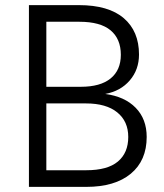

<svg xmlns="http://www.w3.org/2000/svg" viewBox="-20 -730 640 750"><path d="M93 0V-710H288Q404 -710 463.5 -659Q523 -608 523 -517Q523 -458 487 -416Q451 -374 391 -363Q467 -353 510 -309Q553 -265 553 -195Q553 -103 491 -51.5Q429 0 317 0ZM161 -391H296Q372 -391 412 -423.5Q452 -456 452 -516Q452 -578 412 -611.5Q372 -645 290 -645H161ZM161 -65H317Q400 -65 440.5 -99Q481 -133 481 -195Q481 -256 438 -291Q395 -326 316 -326H161Z"/></svg>

Font: Geist Mono Light
Style: Regular
Weight: 300
Monospace: yes
Designer: Basement.studio, Andrés Briganti, Mateo Zaragoza
Foundry: Basement.studio, Vercel, Andrés Briganti, Guido Ferreyra, Mateo Zaragoza
Version: Version 1.500; ttfautohint (v1.8.4.7-5d5b)